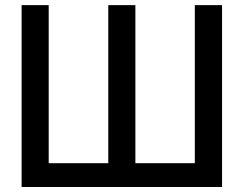

<svg xmlns="http://www.w3.org/2000/svg" viewBox="-20 -748 975 768"><path d="M174.8 -727.5H66.4V0H868.2V-727.5H759.3V-95.2H521.5V-727.5H413.1V-95.2H174.8Z"/></svg>

Font: Inteeer Medium
Style: Regular
Weight: 500
Designer: Rasmus Andersson
Foundry: rsms
Version: Version 4.001;Glyphs 3.4 (3402)